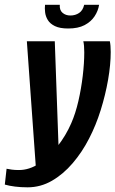

<svg xmlns="http://www.w3.org/2000/svg" viewBox="-75 -668 484 805"><path d="M40.5 117.4Q12.1 117.4 -12 114.3Q-36.2 111.3 -54.8 105.9L-47.4 39.5Q-37.6 41.5 -25.4 43.2Q-13.1 44.9 4.4 44.9Q47.8 44.9 89.5 17.5Q131.2 -10 166.4 -55Q201.6 -100.1 223.8 -151.5Q241.7 -192.4 253.6 -244.1Q265.5 -295.9 271.9 -349.6Q278.3 -403.4 278.3 -448.6Q278.3 -463.3 277.3 -475.1Q276.3 -487 274.3 -495H385.5Q389.2 -477.7 389.2 -449.9Q389.2 -397.2 378.2 -333.8Q367.2 -270.5 347.2 -206.4Q327.2 -142.4 298.4 -86.9Q269.4 -30.3 229.8 16.1Q190.2 62.5 142.7 89.9Q95.1 117.4 40.5 117.4ZM76.7 52.9 37.6 -495H154.7L172.3 -1.2ZM210.9 -548.5Q176 -548.5 155.4 -558.5Q134.8 -568.5 125.4 -584.1Q116 -599.7 114.1 -616.8Q112.1 -633.8 113.8 -647.9H175.7Q174 -625.4 187.3 -614.2Q200.5 -603 220 -603Q240.9 -603 256.8 -613.7Q272.6 -624.4 277.9 -647.9H340.5Q336.5 -622.3 321.5 -599.6Q306.4 -576.8 279.4 -562.6Q252.5 -548.5 210.9 -548.5Z"/></svg>

Font: Alumni Sans SC Thin
Style: Italic
Weight: 100
Italic angle: -8°
Designer: Robert E. Leuschke
Foundry: Robert E. Leuschke
Version: Version 1.016